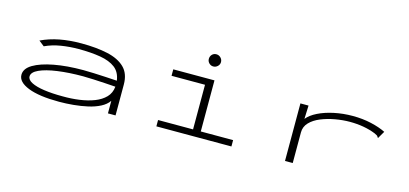

<svg xmlns="http://www.w3.org/2000/svg" viewBox="-59 -1050 3118 1463"><g transform="rotate(15 1500.0 -319.0)"><path d="M440 11Q282 11 196 -23Q110 -57 110 -114Q110 -163 168 -197.5Q226 -232 327 -251Q428 -270 556 -270Q593 -270 639.5 -268Q686 -266 734 -263.5Q782 -261 824 -258Q815 -324 771 -357.5Q727 -391 653 -403.5Q579 -416 481 -416Q411 -416 343 -405Q275 -394 218 -367L175 -401Q242 -433 320 -448Q398 -463 491 -463Q610 -463 698 -443.5Q786 -424 834.5 -376.5Q883 -329 883 -243V0H823V-99Q801 -67 759.5 -45.5Q718 -24 664.5 -12Q611 0 553 5.5Q495 11 440 11ZM173 -118Q173 -91 209.5 -72.5Q246 -54 309.5 -45Q373 -36 454 -36Q523 -35 587.5 -44Q652 -53 703.5 -73Q755 -93 787.5 -126.5Q820 -160 825 -211Q789 -214 743 -216.5Q697 -219 650.5 -221.5Q604 -224 568 -224Q456 -224 366.5 -211.5Q277 -199 225 -175Q173 -151 173 -118Z M1205 0V-50H1481V-402H1217V-453H1542V-50H1797V0ZM1505 -553Q1486 -553 1472 -567Q1458 -581 1458 -600Q1458 -621 1471.5 -635Q1485 -649 1505 -649Q1525 -649 1539.5 -634.5Q1554 -620 1554 -600Q1554 -581 1539.5 -567Q1525 -553 1505 -553Z M2220 -453H2284L2280 -347Q2307 -381 2360.5 -407.5Q2414 -434 2484.5 -449Q2555 -464 2631 -464Q2709 -464 2777 -448.5Q2845 -433 2893 -409L2865 -361L2860 -352L2854 -356Q2852 -364 2846 -368Q2840 -372 2825 -379Q2735 -415 2621 -415Q2566 -415 2506.5 -404.5Q2447 -394 2395.5 -373Q2344 -352 2312.5 -319Q2281 -286 2281 -241V1H2220Z"/></g></svg>

Font: Inconsolata UltraExpanded Light
Style: Regular
Weight: 300
Width: 9
Monospace: yes
Designer: Raph Levien, Cyreal, Brenton Simpson
Foundry: Raph Levien, Cyreal, Google
Version: Version 3.001; ttfautohint (v1.8.2.53-6de2)